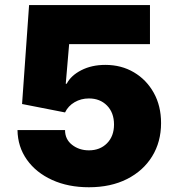

<svg xmlns="http://www.w3.org/2000/svg" viewBox="-20 -748 706 777"><path d="M339.8 9.8Q255.9 9.8 190.9 -19.8Q126 -49.3 88.9 -101.6Q51.8 -153.8 50.8 -221.7H243.2Q243.2 -184.1 271.7 -161.9Q300.3 -139.6 339.8 -139.6Q384.8 -139.6 413.1 -168.2Q441.4 -196.8 441.4 -244.1Q441.4 -292 413.1 -320.8Q384.8 -349.6 339.8 -349.6Q308.1 -349.6 282 -334.5Q255.9 -319.3 243.2 -293L69.3 -327.1L97.7 -727.5H586.9V-569.3H259.8L246.1 -409.2H250Q267.1 -442.4 309.1 -463.9Q351.1 -485.4 406.2 -485.4Q471.2 -485.4 522 -455.3Q572.8 -425.3 602.3 -372.3Q631.8 -319.3 631.8 -250Q631.8 -173.8 595.7 -115.2Q559.6 -56.6 493.9 -23.4Q428.2 9.8 339.8 9.8Z"/></svg>

Font: Inter Black
Style: Regular
Weight: 900
Designer: Rasmus Andersson
Foundry: rsms
Version: Version 4.000;git-a52131595